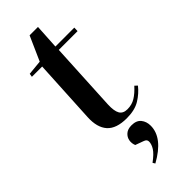

<svg xmlns="http://www.w3.org/2000/svg" viewBox="-302 -685 1005 1005"><g transform="rotate(-45 200.5 -183.0)"><path d="M37 -510 119 -518 179 -653H241L233 -516H373L372 -491H233L213 -107Q211 -60 223.5 -38.5Q236 -17 268 -17Q301 -17 327 -33Q353 -49 380 -79L394 -66Q368 -33 330 -9.5Q292 14 232 14Q155 14 121 -24Q87 -62 91 -136L110 -491H34ZM170 287 162 274Q200 246 214 224Q228 202 228 182Q228 175 224 169.5Q220 164 208 160L164 144Q156 125 159.5 105Q163 85 179 71Q195 57 223 57Q259 57 276 78Q293 99 293 130Q293 219 170 287Z"/></g></svg>

Font: Literata 72pt SemiBold
Style: Italic
Weight: 600
Italic angle: -2°
Designer: Latin by Veronika Burian and Jose Scaglione. Greek by Irene Vlachou. Cyrillic by Vera Evstafieva
Foundry: TypeTogether
Version: Version 3.002